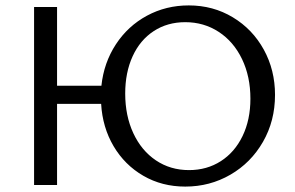

<svg xmlns="http://www.w3.org/2000/svg" viewBox="-20 -684 1092 710"><path d="M997 -333Q997 -237 952.5 -159.5Q908 -82 832 -38Q756 6 665 6Q579 6 510 -34Q441 -74 400 -143.5Q359 -213 354 -300H191V0H106V-658H191V-367H355Q364 -452 408.5 -520Q453 -588 523.5 -626Q594 -664 678 -664Q768 -664 841 -620Q914 -576 955.5 -500.5Q997 -425 997 -333ZM906 -319Q906 -401 875 -465.5Q844 -530 789 -566Q734 -602 665 -602Q599 -602 548.5 -569Q498 -536 470.5 -476Q443 -416 443 -338Q443 -256 473 -191.5Q503 -127 556.5 -91Q610 -55 679 -55Q745 -55 796.5 -88Q848 -121 877 -181Q906 -241 906 -319Z"/></svg>

Font: Ysabeau SC Medium
Style: Regular
Weight: 500
Designer: Christian Thalmann (Catharsis Fonts)
Version: Version 0.003